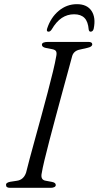

<svg xmlns="http://www.w3.org/2000/svg" viewBox="-20 -901 473 921"><path d="M180.5 -72Q172.5 -38 199.5 -34L229 -28.5Q247.5 -25 247.5 -13.5Q247.5 -7 240.5 -3.5Q233.5 0 223.5 0H28.5Q9 0 9 -13Q7.5 -25 29 -29L61.5 -34Q93 -38.5 105 -72.5Q110.5 -96 122 -138.5Q133.5 -181 148.2 -234.8Q163 -288.5 178.8 -346.2Q194.5 -404 209 -458.8Q223.5 -513.5 234.2 -558.2Q245 -603 249.5 -630Q253 -645.5 249.5 -653.8Q246 -662 231 -665L200 -671Q181 -675 181 -686.5Q181 -700 211.5 -700H403.5Q422.5 -700 422.5 -688.5Q422.5 -676.5 399.5 -671.5L364.5 -663.5Q334.5 -658 326.5 -633Q319 -604.5 306.2 -558Q293.5 -511.5 278 -454.8Q262.5 -398 246.8 -339.2Q231 -280.5 217 -226.8Q203 -173 193.2 -132.2Q183.5 -91.5 180.5 -72ZM335.5 -832.5Q303 -832.5 276.5 -815Q250 -797.5 227.5 -759Q220.5 -749 213 -749Q201.5 -749 206 -763.5Q223 -816.5 261.5 -848.8Q300 -881 349 -881Q397.5 -881 419 -848.8Q440.5 -816.5 429.5 -763.5Q426 -749 414.5 -749Q407.5 -749 405.5 -759Q402.5 -797.5 385.2 -815Q368 -832.5 335.5 -832.5Z"/></svg>

Font: Fraunces 9pt Light
Style: Italic
Weight: 300
Italic angle: -16°
Version: Version 1.000;[0bf87f6ff]